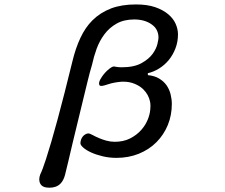

<svg xmlns="http://www.w3.org/2000/svg" viewBox="-20 -687 1040 886"><path d="M801.3 -528.3Q801.3 -552.7 790.5 -577.1Q779.8 -601.6 755.9 -621.6Q731.9 -641.6 695.6 -654.1Q659.2 -666.5 607.4 -666.5Q542 -666.5 493.2 -648.4Q442.4 -628.9 406.2 -592.8Q373.5 -560.1 351.1 -512.2Q328.6 -464.4 314 -403.3Q238.3 -93.3 191.9 48.3Q175.8 97.7 166 117.2Q161.1 129.9 161.1 141.1Q161.1 152.3 166.5 161.6Q176.3 179.2 208 179.2Q240.2 179.2 258.8 160.6Q272.9 146.5 279.8 121.1Q285.6 99.6 294.9 59.1Q304.2 18.6 315.9 -30.3Q358.4 -204.6 367.9 -244.9Q377.4 -285.2 384.3 -312.3Q391.1 -339.4 394 -350.6Q400.4 -373.5 404.8 -388.7Q412.6 -425.3 426 -462.2Q439.5 -499 461.9 -528.8Q484.4 -559.1 518.1 -578.1Q551.8 -597.2 599.4 -597.2Q647 -597.2 678.7 -575.2Q711.4 -553.2 711.4 -512.7Q711.4 -506.3 706.5 -484.4Q701.2 -461.9 684.1 -438.2Q667 -414.6 632.8 -395.5Q598.6 -376.5 541 -376.5Q527.8 -376.5 517.1 -378.4Q508.3 -380.4 505.9 -380.4Q495.6 -380.4 474.6 -361.3Q457 -344.7 445.3 -324.7Q437 -311.5 437 -300.8Q437 -298.8 438.2 -295.9Q439.5 -293 439.9 -292.5Q441.9 -290.5 448.2 -290.5Q453.1 -290.5 463.9 -293.5Q464.8 -293.9 477.1 -297.6Q489.3 -301.3 493.7 -302.5Q498 -303.7 502.4 -304.4Q506.8 -305.2 511.2 -306.2Q515.6 -307.1 520 -307.6Q524.4 -308.1 528.3 -308.6Q532.2 -309.1 536.1 -309.6Q543.5 -310.1 548.8 -310.1Q578.1 -310.1 601.1 -300.3Q625.5 -290.5 641.6 -274.4Q665.5 -250.5 672.4 -218.3Q674.3 -208 674.3 -199.2Q674.3 -190.4 673.6 -183.6Q672.9 -176.8 671.9 -169.4Q663.1 -123 632.3 -87.9Q611.3 -64 580.6 -48.3Q549.8 -32.7 509.8 -32.7Q489.7 -32.7 470.2 -38.1Q437.5 -47.4 408.2 -63.5Q397.9 -68.8 395 -69.8Q391.1 -71.3 388.9 -71.3Q386.7 -71.3 384.5 -71Q382.3 -70.8 379.2 -69.6Q376 -68.4 373.5 -66.9Q359.9 -59.1 354 -42.5Q351.1 -33.2 351.1 -25.9Q351.1 -17.6 364.3 -5.9Q377.4 5.9 400.4 16.4Q423.3 26.9 453.6 34.2Q483.9 41.5 517.6 41.5Q573.2 41.5 620.6 22.5Q668.5 2.9 702.1 -31Q735.8 -64.9 754.4 -110.1Q772.9 -155.3 772.9 -207Q772.9 -229 767.3 -251.7Q761.7 -274.4 748.5 -293.5Q735.4 -312 714.1 -324.7Q692.9 -337.4 662.6 -340.3L662.1 -349.1Q689.5 -355.5 714.8 -371.3Q740.2 -387.2 759.3 -410.6Q778.3 -434.1 789.8 -464.1Q801.3 -494.1 801.3 -528.3Z"/></svg>

Font: Bakudai
Style: Light
Weight: 300
Version: Version 1.48